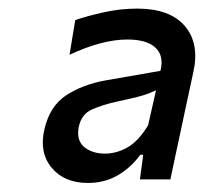

<svg xmlns="http://www.w3.org/2000/svg" viewBox="-20 -746 462 435"><path d="M179.5 -331.5Q125.5 -331.5 97 -366Q68.5 -400.5 80.5 -452.5Q92.5 -505.5 129.8 -530Q167 -554.5 220 -564L343.5 -585.5Q352 -619.5 332.2 -638Q312.5 -656.5 268.5 -656.5Q212 -656.5 137.5 -622L150.5 -700.5Q176.5 -709.5 214.5 -718Q252.5 -726.5 291 -726.5Q365 -726.5 398.8 -687Q432.5 -647.5 418 -582.5Q413.5 -562 409 -540.8Q404.5 -519.5 400 -499L391.5 -459Q385.5 -431.5 379.8 -404.5Q374 -377.5 366 -339.5H297L304.5 -395.5H298Q276 -365.5 246.2 -348.5Q216.5 -331.5 179.5 -331.5ZM218 -398Q244 -398 268.8 -412Q293.5 -426 315.5 -462L333.5 -541.5Q321.5 -535.5 304.8 -530.2Q288 -525 241.5 -515Q212.5 -508.5 188.8 -498.2Q165 -488 158.5 -459Q152.5 -428.5 170.5 -413.2Q188.5 -398 218 -398Z"/></svg>

Font: Commissioner Medium
Style: Italic
Weight: 500
Italic angle: -12°
Designer: Kostas Bartsokas
Foundry: Kostas Bartsokas
Version: Version 1.000; ttfautohint (v1.8.3)